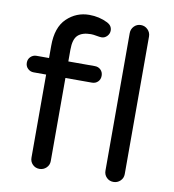

<svg xmlns="http://www.w3.org/2000/svg" viewBox="-83 -813 810 892"><g transform="rotate(10 322.0 -367.5)"><path d="M557 -689V-40Q557 -21 543.5 -8Q530 5 511 5Q492 5 479 -8Q466 -21 466 -40V-689Q466 -708 479 -721.5Q492 -735 511 -735Q530 -735 543.5 -721.5Q557 -708 557 -689ZM290 -653Q249 -653 228.5 -634Q208 -615 208 -565V-510H333Q350 -510 361 -499Q372 -488 372 -471Q372 -454 361 -443Q350 -432 333 -432H208V-40Q208 -21 194.5 -8Q181 5 162 5Q143 5 130 -8Q117 -21 117 -40V-432H58Q42 -432 30.5 -443Q19 -454 19 -471Q19 -488 30.5 -499Q42 -510 58 -510H117V-568Q117 -655 161.5 -697.5Q206 -740 267 -740Q314 -740 354 -720Q377 -708 377 -685Q377 -670 366 -658.5Q355 -647 340 -647Q332 -647 316 -650Q300 -653 290 -653Z"/></g></svg>

Font: VarelaRound
Style: Regular
Weight: 400
Designer: Joe Prince, Avraham Cornfeld
Foundry: Joe Prince, Avraham Cornfeld
Version: Version 2.000;PS 002.000;hotconv 1.0.88;makeotf.lib2.5.64775